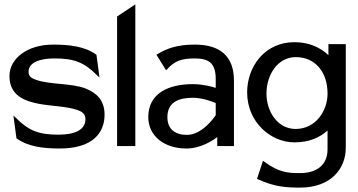

<svg xmlns="http://www.w3.org/2000/svg" viewBox="-20 -665 1629 874"><path d="M23 -319C23 -232 89 -205 159 -192C214 -182 283 -181 330 -165C352 -158 369 -147 369 -123C369 -72 318 -52 246 -52C158 -52 111 -69 52 -129L41 -139L55 -35L57 -34C108 3 179 11 252 11C403 11 456 -61 456 -143C456 -211 417 -243 370 -262C306 -287 210 -279 146 -301C125 -308 110 -316 110 -338C110 -382 163 -399 228 -399C316 -399 363 -382 422 -322L433 -312L419 -416L417 -417C366 -454 295 -462 222 -462C101 -462 23 -396 23 -319Z M513 0H596V-645L513 -590Z M655 -132C655 -45 729 11 828 11C894 11 948 -25 969 -41V0H1045V-298C1045 -409 982 -462 867 -462C786 -462 738 -444 696 -418L692 -416L736 -345L741 -350C776 -389 809 -399 867 -399C934 -399 962 -375 962 -304V-265C947 -270 904 -282 858 -282C748 -282 655 -241 655 -132ZM742 -132C742 -201 795 -220 858 -220C903 -220 950 -201 962 -196V-141C955 -130 900 -51 831 -51C778 -51 742 -76 742 -132Z M1105 -245C1105 -108 1213 -17 1320 -17C1388 -17 1436 -39 1471 -71V15C1471 84 1424 123 1346 123C1293 123 1250 121 1183 71L1177 67L1150 149L1154 151C1230 186 1284 189 1346 189C1486 189 1554 103 1554 8V-464H1475V-414C1440 -447 1390 -473 1320 -473C1183 -473 1105 -359 1105 -245ZM1193 -239C1193 -327 1246 -405 1326 -405C1417 -405 1471 -335 1471 -239C1471 -159 1416 -78 1326 -78C1242 -78 1193 -159 1193 -239Z"/></svg>

Font: Charger Sport
Style: DfBd
Weight: 400
Designer: Jasper
Foundry: Cannot Into Space Fonts
Version: Version 1.1